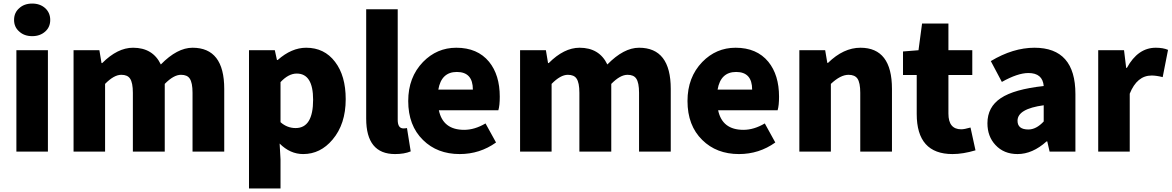

<svg xmlns="http://www.w3.org/2000/svg" viewBox="-20 -851 6578 1078"><path d="M72 -569H249V0H72ZM88 -674Q59 -699 59 -739Q59 -780 88 -805Q116 -831 161 -831Q205 -831 234 -805Q262 -779 262 -739Q262 -699 234 -674Q205 -648 161 -648Q116 -648 88 -674Z M393 -569H538L550 -497H554Q640 -583 727 -583Q838 -583 883 -489Q975 -583 1061 -583Q1239 -583 1239 -352V0H1061V-330Q1061 -387 1045 -410Q1031 -431 996 -431Q955 -431 905 -380V0H726V-330Q726 -387 710 -410Q696 -431 661 -431Q620 -431 570 -380V0H393Z M1378 -569H1523L1535 -514H1539Q1617 -583 1699 -583Q1801 -583 1861 -504Q1921 -426 1921 -294Q1921 -154 1847 -67Q1779 14 1682 14Q1609 14 1550 -45L1555 44V207H1378ZM1738 -291Q1738 -438 1646 -438Q1600 -438 1555 -390V-165Q1592 -132 1640 -132Q1738 -132 1738 -291Z M2036 -185V-799H2213V-178Q2213 -130 2245 -130Q2255 -130 2265 -132L2286 -1Q2250 14 2198 14Q2036 14 2036 -185Z M2355 -65Q2272 -146 2272 -284Q2272 -417 2355 -503Q2433 -583 2542 -583Q2661 -583 2726 -504Q2786 -430 2786 -308Q2786 -258 2778 -232H2444Q2467 -122 2586 -122Q2645 -122 2706 -158L2765 -51Q2674 14 2561 14Q2435 14 2355 -65ZM2635 -348Q2635 -447 2545 -447Q2458 -447 2441 -348Z M2900 -569H3045L3057 -497H3061Q3147 -583 3234 -583Q3345 -583 3390 -489Q3482 -583 3568 -583Q3746 -583 3746 -352V0H3568V-330Q3568 -387 3552 -410Q3538 -431 3503 -431Q3462 -431 3412 -380V0H3233V-330Q3233 -387 3217 -410Q3203 -431 3168 -431Q3127 -431 3077 -380V0H2900Z M3923 -65Q3840 -146 3840 -284Q3840 -417 3923 -503Q4001 -583 4110 -583Q4229 -583 4294 -504Q4354 -430 4354 -308Q4354 -258 4346 -232H4012Q4035 -122 4154 -122Q4213 -122 4274 -158L4333 -51Q4242 14 4129 14Q4003 14 3923 -65ZM4203 -348Q4203 -447 4113 -447Q4026 -447 4009 -348Z M4468 -569H4613L4625 -498H4629Q4716 -583 4811 -583Q4988 -583 4988 -352V0H4810V-330Q4810 -387 4794 -410Q4779 -431 4744 -431Q4699 -431 4645 -380V0H4468Z M5127 -211V-430H5050V-562L5137 -569L5157 -719H5305V-569H5439V-430H5305V-213Q5305 -125 5377 -125Q5394 -125 5429 -135L5457 -7Q5387 14 5328 14Q5127 14 5127 -211Z M5569 -37Q5524 -85 5524 -159Q5524 -250 5599 -300Q5674 -350 5840 -368Q5834 -441 5754 -441Q5694 -441 5605 -391L5543 -508Q5668 -583 5788 -583Q6018 -583 6018 -323V0H5873L5860 -57H5856Q5777 14 5693 14Q5616 14 5569 -37ZM5840 -169V-260Q5693 -240 5693 -173Q5693 -124 5754 -124Q5798 -124 5840 -169Z M6146 -569H6291L6303 -470H6307Q6369 -583 6469 -583Q6511 -583 6538 -571L6508 -418Q6472 -427 6446 -427Q6364 -427 6323 -325V0H6146Z"/></svg>

Font: KaiGen Gothic SC Heavy
Style: Bold
Weight: 900
Designer: Ryoko NISHIZUKA Ë•øÂ°öÊ∂ºÂ≠ê (kana & ideographs); Paul D. Hunt (Latin, Greek & Cyrillic); Wenlong ZHANG Âº†ÊñáÈæô (bopom
Version: Version 1.001 October 10, 2014